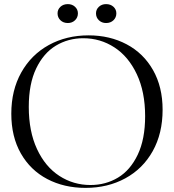

<svg xmlns="http://www.w3.org/2000/svg" viewBox="-20 -899 846 934"><path d="M35 -346Q35 -460 83.5 -546.5Q132 -633 217.5 -680Q303 -727 411 -727Q514 -727 596 -683.5Q678 -640 724.5 -558Q771 -476 771 -365Q771 -250 723 -164Q675 -78 589.5 -31.5Q504 15 396 15Q292 15 210 -28Q128 -71 81.5 -152.5Q35 -234 35 -346ZM420 1Q494 1 554 -35Q614 -71 650 -146.5Q686 -222 686 -334Q686 -452 645.5 -538Q605 -624 536.5 -668.5Q468 -713 385 -713Q312 -713 252 -677Q192 -641 156 -566Q120 -491 120 -379Q120 -260 160 -174Q200 -88 268.5 -43.5Q337 1 420 1ZM447 -834Q447 -853 461 -866Q475 -879 496 -879Q518 -879 532 -866Q546 -853 546 -834Q546 -814 532 -800.5Q518 -787 496 -787Q475 -787 461 -800.5Q447 -814 447 -834ZM310 -879Q331 -879 345 -866Q359 -853 359 -834Q359 -814 345 -800.5Q331 -787 310 -787Q288 -787 274 -800.5Q260 -814 260 -834Q260 -853 274 -866Q288 -879 310 -879Z"/></svg>

Font: Nyght Serif Light
Style: Regular
Weight: 300
Designer: Maksym Kobuzan
Version: Version 0.410